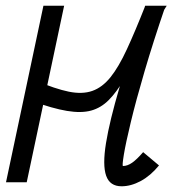

<svg xmlns="http://www.w3.org/2000/svg" viewBox="-20 -638 640 672"><path d="M73.5 0H1L132 -618H204.5ZM481 -105.5 536.5 -59Q507 -23 472.8 -4.5Q438.5 14 405.5 14Q364.5 14 351.5 -23Q338.5 -60 351 -137.2Q363.5 -214.5 398.8 -334Q434 -453.5 488 -618H563.5Q512 -536 477 -471.5Q442 -407 415 -361.2Q388 -315.5 360.8 -288Q333.5 -260.5 299 -251Q264.5 -241.5 214.5 -249.8Q164.5 -258 90.5 -285L106 -355.5Q173 -327 220.5 -317.2Q268 -307.5 303 -319.8Q338 -332 366.8 -367.8Q395.5 -403.5 424.2 -465.8Q453 -528 488.5 -618H559.5Q516 -491 485.8 -387.8Q455.5 -284.5 437.8 -210.5Q420 -136.5 413.5 -96.8Q407 -57 410.5 -57Q426 -57 442.5 -68.5Q459 -80 481 -105.5Z"/></svg>

Font: Victor Mono Thin
Style: Italic
Weight: 100
Italic angle: -12°
Monospace: yes
Designer: Rune Bjørnerås
Version: Version 1.561;gftools[0.9.30]